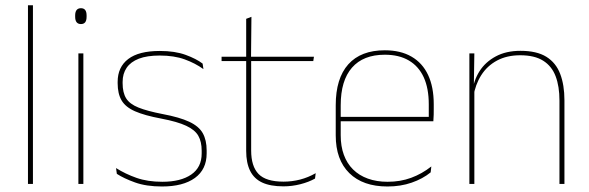

<svg xmlns="http://www.w3.org/2000/svg" viewBox="-20 -684 2192 714"><path d="M84 0V-664.5H102.5V0Z M271.5 0V-485.5H290V0ZM281 -594.5Q270.5 -594.5 265 -601.2Q259.5 -608 259.5 -622V-626.5Q259.5 -640 265 -646.8Q270.5 -653.5 281 -653.5Q291.5 -653.5 296.8 -646.8Q302 -640 302 -626.5V-622Q302 -608 296.8 -601.2Q291.5 -594.5 281 -594.5Z M582.5 9.5Q524 9.5 482.2 -5.5Q440.5 -20.5 414.5 -37.5L411.5 -59Q446.5 -37 487.8 -22.5Q529 -8 583.5 -8Q652 -8 691 -34.8Q730 -61.5 730 -113.5V-123.5Q730 -157 717.5 -179Q705 -201 672.5 -216.2Q640 -231.5 579.5 -243Q518 -254.5 482.5 -270Q447 -285.5 432.2 -310.5Q417.5 -335.5 417.5 -374.5V-379.5Q417.5 -434.5 456.8 -464.5Q496 -494.5 574.5 -494.5Q630.5 -494.5 670.2 -480Q710 -465.5 733.5 -447.5L736.5 -427Q706 -449 666.8 -463.2Q627.5 -477.5 574 -477.5Q527 -477.5 496.5 -465.8Q466 -454 451 -432Q436 -410 436 -379.5V-374.5Q436 -339.5 449.2 -318.2Q462.5 -297 495 -284Q527.5 -271 584 -260Q648 -248 683.8 -231.2Q719.5 -214.5 734 -188.8Q748.5 -163 748.5 -124.5V-113.5Q748.5 -54 704.8 -22.2Q661 9.5 582.5 9.5Z M1034 9Q985.5 9 955 -5.2Q924.5 -19.5 910 -49Q895.5 -78.5 895.5 -123V-462.5H914V-124.5Q914 -65.5 941.5 -37Q969 -8.5 1034.5 -8.5Q1065.5 -8.5 1095.8 -16.2Q1126 -24 1154 -40L1151.5 -20Q1128.5 -7 1097.2 1Q1066 9 1034 9ZM804 -457V-473H1147.5L1145 -457ZM895.5 -468V-614L915 -621.5L913.5 -468Z M1421 9.5Q1329.5 9.5 1279 -40.2Q1228.5 -90 1228.5 -180.5V-292.5Q1228.5 -392.5 1275.2 -444.8Q1322 -497 1411 -497Q1469.5 -497 1510.2 -473.5Q1551 -450 1572 -405.2Q1593 -360.5 1593 -296.5V-279.5Q1593 -268.5 1592.8 -257.5Q1592.5 -246.5 1591.5 -233H1574.5Q1574.5 -250.5 1574.5 -266.5Q1574.5 -282.5 1574.5 -296Q1574.5 -355.5 1555.8 -396.5Q1537 -437.5 1500.5 -459Q1464 -480.5 1411 -480.5Q1331 -480.5 1289 -432.5Q1247 -384.5 1247 -292.5V-243.5V-239.5V-181Q1247 -140 1258.8 -108Q1270.5 -76 1293 -53.8Q1315.5 -31.5 1348 -19.8Q1380.5 -8 1421.5 -8Q1469 -8 1509 -22.8Q1549 -37.5 1584 -65L1581.5 -43Q1552 -19 1511 -4.8Q1470 9.5 1421 9.5ZM1237 -233V-249.5H1585V-233Z M2060.5 0V-310Q2060.5 -363 2046.2 -400.5Q2032 -438 2000 -458.2Q1968 -478.5 1914.5 -478.5Q1865 -478.5 1828.2 -458.8Q1791.5 -439 1769.5 -404.2Q1747.5 -369.5 1740.5 -325L1731.5 -344H1737Q1741.5 -385 1763.2 -419.2Q1785 -453.5 1823.5 -474.2Q1862 -495 1915.5 -495Q1976 -495 2011.8 -472.8Q2047.5 -450.5 2063.2 -409.2Q2079 -368 2079 -311V0ZM1725.5 0V-485.5H1744L1742 -358.5H1744V0Z"/></svg>

Font: Anek Telugu Medium Thin
Style: Regular
Weight: 250
Version: Version 1.003